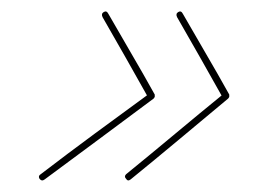

<svg xmlns="http://www.w3.org/2000/svg" viewBox="-20 -432 442 335"><path d="M161 -411Q166 -414 169 -408Q189 -373 209.5 -338Q230 -303 250 -267Q250 -266 250 -263Q249 -261 248 -260Q200 -224 152.5 -189Q105 -154 58 -119Q58 -119 58 -119Q58 -119 58 -119Q53 -115 49 -120Q46 -125 51 -128Q98 -164 145.5 -199Q193 -234 241 -269Q242 -270 241 -265Q240 -260 239 -261Q219 -297 199 -332Q179 -367 159 -402Q156 -408 161 -411ZM291 -411Q296 -414 299 -408Q319 -373 339.5 -338Q360 -303 380 -267Q380 -266 380 -263Q379 -261 378 -260Q336 -225 293.5 -189.5Q251 -154 208 -119Q203 -115 200 -120Q196 -124 200 -128Q243 -163 285.5 -198.5Q328 -234 371 -269Q372 -270 371 -265Q370 -260 369 -261Q349 -297 329 -332Q309 -367 289 -402Q286 -408 291 -411Z"/></svg>

Font: FRB American Cursive Guidelines Arrows Thin
Style: Italic
Weight: 100
Italic angle: -25°
Version: Version 2.0;Modular Font Editor K font №1